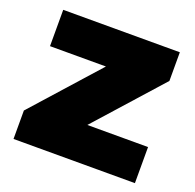

<svg xmlns="http://www.w3.org/2000/svg" viewBox="-102 -649 765 755"><g transform="rotate(20 281.0 -272.0)"><path d="M39 -544H527V-424L283 -151H537V0H29V-119L273 -392H39Z"/></g></svg>

Font: #9Slide03 Montserrat ExtraBold
Style: Regular
Weight: 800
Designer: Julieta Ulanovsky
Foundry: Julieta Ulanovsky
Version: Version 6.001